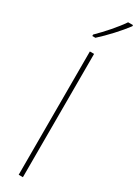

<svg xmlns="http://www.w3.org/2000/svg" viewBox="-262 -1011 738 1025"><g transform="rotate(30 106.5 -498.5)"><path d="M213 -990V-997H183C152 -951 99 -891 54 -847V-838H73C120 -880 179 -944 213 -990ZM110 0V-760H84V0Z"/></g></svg>

Font: Noto Sans Sinhala UI SemiCondensed Thin
Style: Regular
Weight: 100
Width: 4
Designer: Jelle Bosma - Monotype Design Team
Foundry: Monotype Imaging Inc.
Version: Version 2.006